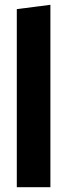

<svg xmlns="http://www.w3.org/2000/svg" viewBox="-20 -780 280 800"><path d="M50 0V-742L190 -760V0Z"/></svg>

Font: Freeman
Style: Regular
Weight: 400
Designer: Vernon Adams, Aoife Mooney, Rodrigo Fuenzalida
Foundry: Rodrigo Fuenzalida
Version: Version 1.000; ttfautohint (v1.8.4.7-5d5b)